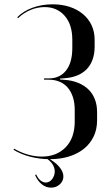

<svg xmlns="http://www.w3.org/2000/svg" viewBox="-20 -728 492 889"><path d="M211.2 9Q259.8 9 299.8 -3.5Q339.8 -16 368.5 -39.1Q397.2 -62.2 413.4 -95.5Q429.5 -128.8 429.5 -170V-209.2Q429.5 -242.5 419 -269Q408.5 -295.5 389.2 -314.1Q370 -332.8 342 -344.2Q314 -355.8 280 -358.2L257.8 -360V-364L280 -365.8Q312 -368.2 337.6 -378.6Q363.2 -389 381.1 -407.2Q399 -425.5 408.6 -452Q418.2 -478.5 418.2 -511.8V-543.2Q418.2 -581.2 403.9 -611.5Q389.5 -641.8 363.6 -663.2Q337.8 -684.8 302.1 -696.4Q266.5 -708 224.2 -708Q173.8 -708 130.9 -692.4Q88 -676.8 59.8 -648.2L64 -644.2Q90 -669 121.8 -682.1Q153.5 -695.2 186.8 -695.2Q244 -695.2 279.4 -654.9Q314.8 -614.5 314.8 -544V-506Q314.8 -437.8 285.8 -401.4Q256.8 -365 206.2 -365H184V-359H206.2Q234 -359 256.2 -349.5Q278.5 -340 293.9 -322Q309.2 -304 317.6 -278Q326 -252 326 -218V-165.5Q326 -89.2 284 -46.1Q242 -3 173.5 -3Q142.5 -3 110 -12Q77.5 -21 45.5 -39.5L42.5 -34.5Q76.8 -13.5 120.5 -2.2Q164.2 9 211.2 9ZM147.5 79.5 142.5 82.5Q154.5 110.2 173.8 125.5Q193 140.8 216.5 140.8Q240 140.8 256.8 125.6Q273.5 110.5 273.5 88.5Q273.5 77.5 268.4 66.1Q263.2 54.8 253.6 43.5Q244 32.2 230.1 21.9Q216.2 11.5 198.2 1.2H188.5Q212.2 15.2 222.9 32.1Q233.5 49 233.5 65.8Q233.5 76.5 229.9 85.9Q226.2 95.2 220.8 102.2Q215.2 109.2 207.9 113.2Q200.5 117.2 192 117.2Q180.2 117.2 168.4 108.2Q156.5 99.2 147.5 79.5Z"/></svg>

Font: Moniqa Black
Style: Regular
Weight: 900
Designer: Rajesh Rajput
Foundry: Rajesh Rajput
Version: Version 1.000